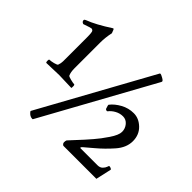

<svg xmlns="http://www.w3.org/2000/svg" viewBox="-154 -813 1011 1011"><g transform="rotate(45 352.0 -307.0)"><path d="M43 -268.6Q53.7 -268.6 72.8 -273.4Q91.8 -278.3 93.8 -283.2Q99.6 -298.8 99.6 -313.5V-492.2Q99.6 -531.2 94.2 -536.6Q88.9 -542 83.5 -542Q78.1 -542 36.1 -527.3Q35.2 -527.3 32.7 -528.8Q30.3 -530.3 28.8 -530.8Q27.3 -531.2 24.9 -534.7Q22.5 -538.1 22.5 -543.5Q22.5 -548.8 31.7 -552.2Q84.5 -571.8 163.1 -623H166Q168.9 -623 176.8 -599.6Q168 -559.6 168 -521.5V-330.1Q168 -301.8 175.8 -284.2Q177.7 -279.3 197.8 -274.4Q217.8 -269.5 225.6 -269.5Q230.5 -269.5 230.5 -258.3Q230.5 -247.1 229.5 -245.1L136.7 -248L43 -245.1Q39.1 -247.1 39.1 -257.8Q39.1 -268.6 43 -268.6ZM199.2 15.6Q180.7 15.6 166 -2.9Q164.1 -4.9 164.1 -6.8V-9.8L165 -10.7L504.9 -627.9Q505.9 -629.9 509.8 -629.9Q513.7 -629.9 528.8 -621.6Q543.9 -613.3 543.9 -607.4Q543.9 -605.5 543 -604.5V-603.5L203.1 13.7Q203.1 15.6 199.2 15.6ZM615.2 -54.7Q632.8 -54.7 643.1 -64.9Q653.3 -75.2 656.7 -85.4Q660.2 -95.7 661.1 -95.7Q674.8 -95.7 680.7 -87.9Q677.7 -78.1 661.1 0H415Q404.3 -5.9 404.3 -16.1Q404.3 -26.4 407.2 -32.2Q412.1 -38.1 437 -64.5Q461.9 -90.8 471.7 -102.1Q481.4 -113.3 502.9 -137.7Q527.3 -165.5 554.7 -206.1Q582 -246.6 582 -270.5Q582 -294.9 566.4 -313.5Q550.8 -332 527.8 -332Q504.9 -332 484.4 -320.8Q463.9 -309.6 451.2 -293Q449.2 -290 443.4 -292Q437.5 -293.9 436.5 -296.9Q428.7 -319.3 430.7 -321.3Q450.2 -346.7 483.9 -365.2Q517.6 -383.8 556.2 -383.8Q594.7 -383.8 626 -353.5Q657.2 -323.2 657.2 -275.9Q657.2 -228.5 619.6 -185.5Q582 -142.6 540 -107.4Q498 -72.3 491.7 -66.4Q485.4 -60.5 485.4 -57.6Q485.4 -54.7 487.3 -54.7Z"/></g></svg>

Font: CrimsonText-Roman
Style: Roman
Weight: 400
Version: Version 0.13